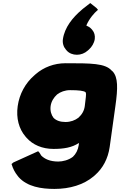

<svg xmlns="http://www.w3.org/2000/svg" viewBox="-20 -946 793 1248"><path d="M713 -481 706 -487C664 -535 572 -535 406 -535C332 -535 264 -509 212 -464L203 -456C145 -406 106 -335 95 -256C84 -178 103 -108 146 -58L153 -50C193 -5 254 22 328 22C391 22 448 14 493 -17L492 -4C487 30 473 55 454 73C426 95 387 104 359 104C304 104 270 87 248 65C245 61 240 53 237 47L228 37L67 110L55 120L56 123C65 153 78 176 94 196L101 205C157 268 249 282 334 282C434 282 524 255 589 200L598 192C648 148 682 86 693 9L730 -256C747 -375 747 -443 713 -481ZM351 -332C373 -349 403 -360 435 -360C493 -360 523 -356 536 -347C540 -340 540 -330 538 -315C537 -308 532 -264 531 -256C527 -226 513 -202 490 -181C468 -164 439 -153 406 -153C372 -153 346 -162 328 -180C314 -198 305 -225 309 -256C313 -286 329 -312 351 -332ZM550 -617 558 -624C577 -641 592 -666 596 -692C599 -715 593 -736 580 -751L574 -758C565 -768 555 -774 541 -780C561 -828 597 -865 609 -875L617 -882L608 -893L567 -926L564 -924C549 -913 535 -902 519 -889L511 -882C453 -833 400 -768 389 -692C385 -666 393 -641 408 -624L414 -617C429 -600 453 -590 480 -590C506 -590 531 -600 550 -617Z"/></svg>

Font: Hussar Woodtype
Style: UltraObl
Weight: 900
Foundry: Cannot Into Space Fonts
Version: Version 1.07